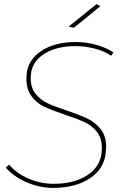

<svg xmlns="http://www.w3.org/2000/svg" viewBox="-20 -911 631 937"><path d="M534 -655 522 -639Q491 -661 443.5 -673.5Q396 -686 349 -686Q256 -686 196.5 -648.5Q137 -611 131 -549Q130 -542 130 -529Q130 -482 154 -452.5Q178 -423 213.5 -406.5Q249 -390 308 -371Q372 -349 409 -331Q446 -313 472 -280Q498 -247 498 -193Q498 -185 496 -167Q489 -88 419 -41Q349 6 240 6Q174 6 111 -21Q48 -48 8 -93L24 -108Q60 -65 119 -39.5Q178 -14 242 -14Q342 -14 405.5 -55.5Q469 -97 476 -167Q477 -175 477 -189Q477 -237 453 -267.5Q429 -298 393.5 -314.5Q358 -331 298 -351Q235 -372 197.5 -389.5Q160 -407 134.5 -440.5Q109 -474 109 -527Q109 -541 110 -549Q117 -620 182.5 -663Q248 -706 351 -706Q400 -706 450 -692Q500 -678 534 -655ZM451 -891 470 -881 341 -776 315 -781Z"/></svg>

Font: Gontserrat Thin
Style: Italic
Weight: 250
Italic angle: -11.3°
Designer: Julieta Ulanovsky
Foundry: Julieta Ulanovsky
Version: Version 6.001